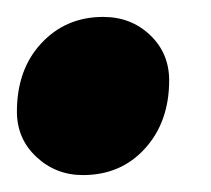

<svg xmlns="http://www.w3.org/2000/svg" viewBox="-26 -192 250 227"><path d="M72 15Q40 15 17 -6.5Q-6 -28 -6 -60Q-6 -110 23 -141Q52 -172 96 -172Q129 -172 151.5 -150.5Q174 -129 174 -97Q174 -48 145.5 -16.5Q117 15 72 15Z"/></svg>

Font: Platypi Light
Style: Bold Italic
Weight: 700
Italic angle: -13°
Version: Version 1.200